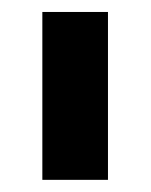

<svg xmlns="http://www.w3.org/2000/svg" viewBox="-20 -747 249 316"><path d="M157.7 -727.3V-451H49.7V-727.3Z"/></svg>

Font: Inter Zeller
Style: Bold
Weight: 700
Designer: Rasmus Andersson; Joe Bland
Foundry: zeller
Version: Version 3.015;git-dec3a8cb1